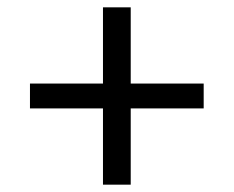

<svg xmlns="http://www.w3.org/2000/svg" viewBox="-20 -568 640 526"><path d="M338.1 -62.1V-271H538V-339.1H338.1V-547.9H262.1V-339.1H62.1V-271H262.1V-62.1Z"/></svg>

Font: Margiela Mono
Style: Regular
Weight: 400
Designer: Mike Abbink, Paul van der Laan, Pieter van Rosmalen
Foundry: Bold Monday
Version: Version 2.003 2021